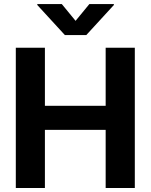

<svg xmlns="http://www.w3.org/2000/svg" viewBox="-20 -948 759 968"><path d="M59.7 -707.2H206.4V-414.5H512.7V-707.2H659.7V0H512.7V-293.3H206.4V0H59.7ZM361 -842.9 430.5 -927.5H554.1V-922.8L415.1 -771.3H307L168 -922.8V-927.5H291.6Z"/></svg>

Font: Pretendard Variable
Style: Regular
Weight: 400
Designer: Base glyphs from Inter by Rasmus Andersson; Hangul glyphs from Noto Sans CJK(Source Han Sans) by Jang Soo-young and Kang
Foundry: Kil Hyung-jin
Version: Version 1.100;FEAKit 1.0